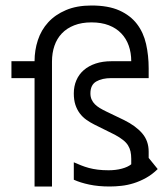

<svg xmlns="http://www.w3.org/2000/svg" viewBox="-20 -675 617 705"><path d="M22 -450.2H106.9Q106.9 -490.7 119.1 -527.8Q131.3 -564.9 157 -593Q182.6 -621.1 222.2 -637.9Q261.7 -654.8 315.9 -654.8Q377.9 -654.8 418.5 -636.5Q459 -618.2 482.9 -586.9Q506.8 -555.7 516.4 -513.4Q525.9 -471.2 525.9 -423.8V-388.2H389.2Q354.5 -388.2 333.3 -375.7Q312 -363.3 312 -332Q312 -319.3 316.4 -309.6Q320.8 -299.8 328.4 -292.2Q335.9 -284.7 346.4 -278.3Q356.9 -272 369.1 -266.1L436 -233.9Q478.5 -212.9 502.2 -185.3Q525.9 -157.7 525.9 -118.2V-95.2L559.1 -54.2Q538.6 -34.2 516.1 -21.7Q493.7 -9.3 470.9 -2.2Q448.2 4.9 425.8 7.3Q403.3 9.8 382.8 9.8Q340.8 9.8 307.6 2.7Q274.4 -4.4 251 -15.1V-79.1Q264.2 -73.2 277.6 -67.9Q291 -62.5 306.4 -58.3Q321.8 -54.2 339.4 -52Q356.9 -49.8 378.9 -49.8Q405.3 -49.8 427.2 -55.7Q449.2 -61.5 461.9 -71.8V-91.8Q461.9 -106.9 459.2 -118.9Q456.5 -130.9 450 -141.4Q443.4 -151.9 431.6 -161.1Q419.9 -170.4 401.9 -180.2L326.2 -217.8Q310.5 -225.6 296.9 -235.4Q283.2 -245.1 272.9 -258.8Q262.7 -272.5 256.8 -290.3Q251 -308.1 251 -332Q251 -358.4 260.5 -380.4Q270 -402.3 287.8 -417.7Q305.7 -433.1 331.3 -441.7Q356.9 -450.2 389.2 -450.2H461.9Q461.9 -481.4 452.6 -507.6Q443.4 -533.7 425 -552.7Q406.7 -571.8 379.4 -582.3Q352.1 -592.8 315.9 -592.8Q279.8 -592.8 252.4 -582Q225.1 -571.3 207 -552.2Q189 -533.2 179.9 -506.8Q170.9 -480.5 170.9 -449.2V9.8H106.9V-388.2H22Z"/></svg>

Font: Aubrey
Style: Regular
Weight: 400
Designer: Gayaneh Bagdasaryan | Cyreal.org
Foundry: Gayaneh Bagdasaryan | Cyreal.org
Version: Version 1.000